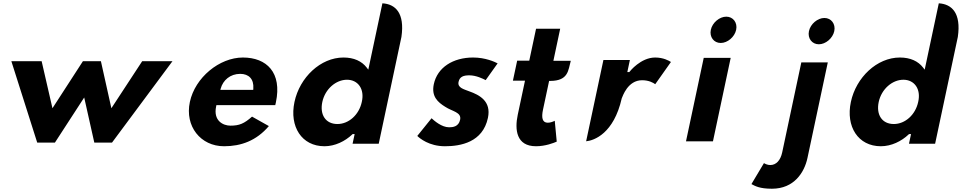

<svg xmlns="http://www.w3.org/2000/svg" viewBox="-20 -880 5933 1175"><path d="M495.3 -283.4 557.1 -7.5H665.6L1035.5 -505.5H850.2L661.6 -217.6L597.5 -505.5H487.5L301 -217.6L234.8 -505.5H49.5L207.7 -7.5H316.2Z M1668.4 -253.6C1707.1 -435.9 1611.9 -528 1466.5 -528C1323 -528 1173.7 -405.7 1141.9 -256C1110.3 -107.3 1207.5 15 1351.1 15C1455.2 15 1548.9 -18.6 1625.4 -108.5L1522.4 -166.3C1474.1 -123.3 1444.2 -111 1390.3 -111C1345.4 -111 1284 -141 1302.7 -228.7L1304.3 -236.5H1664.5C1665.5 -240.4 1667.4 -249 1668.4 -253.6ZM1330.7 -338C1344.6 -388.9 1388.8 -428 1450 -428C1502.6 -428 1534.4 -396.2 1530.3 -338.6L1529.7 -330H1328.5Z M2103.6 -392C2170.6 -392 2212.6 -335.4 2194.1 -256C2177.4 -177.7 2114.4 -121 2045 -121C1972.8 -121 1935.9 -177.8 1952.5 -256C1969.7 -335.5 2035.8 -392 2103.6 -392ZM1965.7 15C2030.1 15 2091.9 -15.7 2135.5 -57.1L2138.2 -59.7H2150.4L2137.7 -0.3H2297.7L2436.7 -654.2C2458 -800.5 2399.6 -855.2 2320.2 -859.7L2233.9 -453.7L2224.4 -466.1C2194 -505.7 2146.2 -528 2081.9 -528C1942 -528 1814.1 -406.7 1782.1 -256C1750.1 -105.3 1826.5 15 1965.7 15ZM2436.8 -654.5 2436.7 -654C2436.7 -654.1 2436.7 -654.2 2436.7 -654.2Z M2634.8 -364.8C2618.8 -289.4 2659.6 -254.4 2704.3 -226.6C2747.2 -198 2805.7 -193.8 2795.8 -147.1C2786.7 -104.3 2750.8 -101 2728.6 -101C2682.6 -101 2637.2 -141.4 2621 -156.3L2533.7 -48.1C2548.3 -33.8 2605.6 15 2703 15C2799.6 15 2934.3 -9.4 2966 -158.5C2987.9 -261.5 2913.1 -299.2 2852.3 -320.9C2817.3 -334.5 2778.6 -343 2786.3 -379.1C2793 -410.7 2816.5 -419 2852.2 -419C2893.9 -419 2936.4 -398 2952.2 -389.6L3025.3 -492.2C3008.1 -501.3 2950.7 -528 2875.4 -528C2752.8 -528 2656.7 -467.6 2634.8 -364.8Z M3145 -508.9 3118.9 -386.4H3192.9L3148.5 -177.5C3129.1 -86.1 3139.8 15 3260.2 15C3317.5 15 3369.1 -5.3 3387.1 -13.3L3375 -140.8C3365.5 -136.1 3349.2 -129 3332.7 -129C3298 -129 3292.7 -160.2 3303.2 -209.6L3340.4 -384.6L3347 -384.7C3459.2 -385.2 3457 -450 3473.1 -507.9H3366.6L3408.2 -704H3260.5L3219 -508.9Z M3784.8 -277.6 3785 -278.7 3785.6 -279.8C3790.3 -289.2 3820.9 -389 3909.6 -389C3950.9 -389 3977.9 -373.6 3989.9 -364.7L4086 -500.7C4074.3 -508.4 4039.8 -528 3989.5 -528C3900.9 -528 3834.1 -442.5 3834.1 -442.5L3831.3 -439H3819.1L3834.8 -513H3672.8L3567 -15.4C3617.2 -20.2 3736.3 -64 3784.8 -277.6Z M4343.1 -15 4451.7 -526H4286.7L4178.1 -15ZM4390.5 -617C4432.1 -617 4475.8 -653.5 4485.1 -697.5C4494.5 -741.5 4466.3 -778 4424.7 -778C4383.1 -778 4339.5 -741.5 4330.1 -697.5C4320.8 -653.5 4348.9 -617 4390.5 -617Z M4766.9 52.5C4756.3 102.3 4729.3 130 4693.9 130C4677.4 130 4663.8 123.3 4655.2 118.3L4578.6 246.6C4600.3 258 4628 275 4704.1 275C4839.7 275 4902.7 175.4 4921.6 86.5L5045.9 -498H4883.9ZM4991 -609C5032.6 -609 5076.2 -645.5 5085.6 -689.5C5094.9 -733.5 5066.8 -770 5025.2 -770C4983.6 -770 4939.9 -733.5 4930.6 -689.5C4921.2 -645.5 4949.4 -609 4991 -609Z M5508.6 -392C5575.6 -392 5617.6 -335.4 5599.1 -256C5582.4 -177.7 5519.4 -121 5450 -121C5377.8 -121 5340.9 -177.8 5357.5 -256C5374.7 -335.5 5440.8 -392 5508.6 -392ZM5370.7 15C5435.1 15 5496.9 -15.7 5540.5 -57.1L5543.2 -59.7H5555.4L5542.7 -0.3H5702.7L5841.7 -654.2C5863 -800.5 5804.6 -855.2 5725.2 -859.7L5638.9 -453.7L5629.4 -466.1C5599 -505.7 5551.2 -528 5486.9 -528C5347 -528 5219.1 -406.7 5187.1 -256C5155.1 -105.3 5231.5 15 5370.7 15ZM5841.8 -654.5 5841.7 -654C5841.7 -654.1 5841.7 -654.2 5841.7 -654.2Z"/></svg>

Font: Hussar Nova
Style: RgIta
Weight: 700
Foundry: Cannot Into Space Fonts
Version: Version 0.99